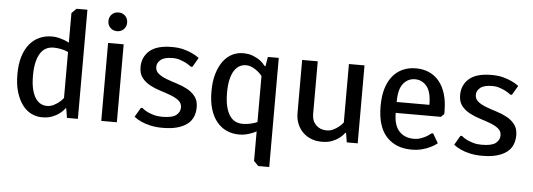

<svg xmlns="http://www.w3.org/2000/svg" viewBox="-55 -864 3404 1227"><g transform="rotate(5 1647.5 -250.0)"><path d="M360 -420Q348 -426 333 -430Q320 -434 302.5 -437Q285 -440 265 -440Q241 -440 220 -430Q199 -420 183.5 -397.5Q168 -375 159 -338.5Q150 -302 150 -250Q150 -199 158.5 -164Q167 -129 181.5 -107Q196 -85 215 -75Q234 -65 255 -65Q278 -65 297 -74.5Q316 -84 330 -95Q347 -108 360 -125ZM390 -700H460V0H390L380 -60H375Q361 -40 340 -25Q322 -11 295 -0.5Q268 10 230 10Q194 10 161.5 -6Q129 -22 104.5 -54.5Q80 -87 65 -135.5Q50 -184 50 -250Q50 -316 65 -364.5Q80 -413 107 -445.5Q134 -478 170.5 -494Q207 -510 250 -510Q273 -510 292.5 -505Q312 -500 327 -495Q345 -488 360 -480V-670Z M710 -500V0H610V-500ZM720 -640Q720 -614 703 -597Q686 -580 660 -580Q634 -580 617 -597Q600 -614 600 -640Q600 -666 617 -683Q634 -700 660 -700Q686 -700 703 -683Q720 -666 720 -640Z M1005 10Q960 10 925 2Q890 -6 867 -17Q840 -29 820 -45L855 -105H865Q880 -92 900 -82Q917 -74 941 -67Q965 -60 995 -60Q1059 -60 1084.5 -80Q1110 -100 1110 -130Q1110 -157 1089.5 -173.5Q1069 -190 1037.5 -202Q1006 -214 970 -225Q934 -236 902.5 -253Q871 -270 850.5 -296Q830 -322 830 -365Q830 -429 876 -469.5Q922 -510 1020 -510Q1062 -510 1094 -501.5Q1126 -493 1149 -482Q1175 -470 1195 -455L1160 -395H1150Q1134 -407 1116 -417Q1100 -425 1078 -432.5Q1056 -440 1030 -440Q977 -440 953.5 -420.5Q930 -401 930 -375Q930 -348 950.5 -331.5Q971 -315 1002.5 -303Q1034 -291 1070 -280Q1106 -269 1137.5 -252Q1169 -235 1189.5 -208.5Q1210 -182 1210 -140Q1210 -106 1198.5 -78.5Q1187 -51 1162 -31.5Q1137 -12 1098 -1Q1059 10 1005 10Z M1605 -375Q1592 -392 1575 -405Q1561 -416 1542 -425.5Q1523 -435 1500 -435Q1479 -435 1460 -425Q1441 -415 1426.5 -393Q1412 -371 1403.5 -336Q1395 -301 1395 -250Q1395 -197 1404 -161Q1413 -125 1428.5 -102.5Q1444 -80 1465 -70Q1486 -60 1510 -60Q1530 -60 1547.5 -63Q1565 -66 1578 -70Q1593 -74 1605 -80ZM1605 170V-20Q1590 -11 1572 -5Q1557 1 1537.5 5.5Q1518 10 1495 10Q1452 10 1415.5 -6Q1379 -22 1352 -54.5Q1325 -87 1310 -135.5Q1295 -184 1295 -250Q1295 -316 1310 -364.5Q1325 -413 1349.5 -445.5Q1374 -478 1406.5 -494Q1439 -510 1475 -510Q1513 -510 1540 -499Q1567 -488 1585 -475Q1606 -459 1620 -440H1625L1635 -500H1705V200H1635Z M2050 -65Q2073 -65 2092 -74.5Q2111 -84 2125 -95Q2142 -108 2155 -125V-500H2255V0H2185L2175 -60H2170Q2156 -40 2135 -25Q2117 -11 2090 -0.5Q2063 10 2025 10Q1987 10 1956 -2.5Q1925 -15 1902.5 -37.5Q1880 -60 1867.5 -91Q1855 -122 1855 -160V-500H1955V-160Q1955 -118 1981.5 -91.5Q2008 -65 2050 -65Z M2585 -510Q2630 -510 2667.5 -494Q2705 -478 2732.5 -445.5Q2760 -413 2775 -364.5Q2790 -316 2790 -250V-235L2770 -215H2480Q2480 -136 2515 -98Q2550 -60 2610 -60Q2633 -60 2652.5 -67Q2672 -74 2687 -82Q2705 -92 2720 -105H2730L2765 -45Q2746 -29 2720 -17Q2698 -6 2668 2Q2638 10 2600 10Q2499 10 2439.5 -54.5Q2380 -119 2380 -250Q2380 -316 2395 -364.5Q2410 -413 2437.5 -445.5Q2465 -478 2502.5 -494Q2540 -510 2585 -510ZM2585 -440Q2540 -440 2510 -404Q2480 -368 2480 -285H2690Q2690 -368 2660 -404Q2630 -440 2585 -440Z M3055 10Q3010 10 2975 2Q2940 -6 2917 -17Q2890 -29 2870 -45L2905 -105H2915Q2930 -92 2950 -82Q2967 -74 2991 -67Q3015 -60 3045 -60Q3109 -60 3134.5 -80Q3160 -100 3160 -130Q3160 -157 3139.5 -173.5Q3119 -190 3087.5 -202Q3056 -214 3020 -225Q2984 -236 2952.5 -253Q2921 -270 2900.5 -296Q2880 -322 2880 -365Q2880 -429 2926 -469.5Q2972 -510 3070 -510Q3112 -510 3144 -501.5Q3176 -493 3199 -482Q3225 -470 3245 -455L3210 -395H3200Q3184 -407 3166 -417Q3150 -425 3128 -432.5Q3106 -440 3080 -440Q3027 -440 3003.5 -420.5Q2980 -401 2980 -375Q2980 -348 3000.5 -331.5Q3021 -315 3052.5 -303Q3084 -291 3120 -280Q3156 -269 3187.5 -252Q3219 -235 3239.5 -208.5Q3260 -182 3260 -140Q3260 -106 3248.5 -78.5Q3237 -51 3212 -31.5Q3187 -12 3148 -1Q3109 10 3055 10Z"/></g></svg>

Font: Scada
Style: Regular
Weight: 400
Designer: Jovanny Lemonad
Foundry: Jovanny Lemonad
Version: Version 3.005; ttfautohint (v0.91) -l 8 -r 50 -G 200 -x 0 -w